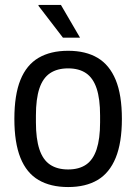

<svg xmlns="http://www.w3.org/2000/svg" viewBox="-20 -743 549 775"><path d="M255 12Q184 12 135.5 -16.5Q87 -45 62.5 -106Q38 -167 38 -263Q38 -360 62.5 -420.5Q87 -481 135.5 -509.5Q184 -538 255 -538Q326 -538 374 -509.5Q422 -481 447 -420.5Q472 -360 472 -263Q472 -167 447 -106Q422 -45 374 -16.5Q326 12 255 12ZM255 -59Q299 -59 327.5 -78.5Q356 -98 370 -140.5Q384 -183 384 -249V-277Q384 -344 370 -386Q356 -428 327.5 -447.5Q299 -467 255 -467Q211 -467 182 -447.5Q153 -428 139 -386Q125 -344 125 -277V-249Q125 -183 139 -140.5Q153 -98 182 -78.5Q211 -59 255 -59ZM303 -591H234L135 -720L136 -723H226Z"/></svg>

Font: Archivo SemiCondensed
Style: Regular
Weight: 400
Width: 4
Designer: Hector Gatti
Foundry: Omnibus-Type
Version: Version 2.001